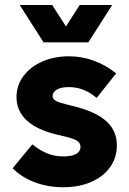

<svg xmlns="http://www.w3.org/2000/svg" viewBox="-20 -746 525 779"><path d="M31.2 -63.5 111.3 -160.2Q144 -134.3 173.6 -122.8Q203.1 -111.3 238.3 -111.3Q271.5 -111.3 289.1 -121.6Q306.6 -131.8 306.6 -150.4Q306.6 -166 292 -175.3Q277.3 -184.6 238.3 -193.4L213.9 -199.2Q131.3 -218.3 89.4 -256.6Q47.4 -294.9 46.9 -351.6Q46.9 -398.9 74.7 -436.8Q102.5 -474.6 151.1 -496.1Q199.7 -517.6 259.8 -517.6Q311.5 -517.6 360.1 -500Q408.7 -482.4 451.2 -448.2L372.1 -348.6Q345.7 -371.1 318.1 -381.8Q290.5 -392.6 258.8 -392.6Q228.5 -392.6 211.2 -382.8Q193.8 -373 193.4 -356.4Q193.8 -344.7 205.3 -337.6Q216.8 -330.6 247.1 -323.2L273.4 -316.4Q366.2 -294.4 410.2 -255.4Q454.1 -216.3 454.1 -156.2Q454.1 -106.4 426.8 -67.9Q399.4 -29.3 350.1 -7.8Q300.8 13.7 236.3 13.7Q174.8 13.7 120.8 -6.6Q66.9 -26.9 31.2 -63.5ZM191.9 -725.6 247.6 -638.7 303.2 -725.6H435.1L338.4 -574.2H156.7L60.1 -725.6Z"/></svg>

Font: Wanted Sans ExtraBold
Style: Regular
Weight: 800
Designer: Original Design by Kil Hyung-jin and Kang Hanbin, Wanted Lab, Inc; Hangeul from Source Han Sans by Jang Soo-young and Ka
Foundry: Wanted Lab, Inc.
Version: Version 1.003